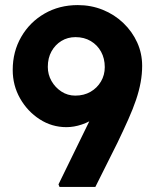

<svg xmlns="http://www.w3.org/2000/svg" viewBox="-20 -735 609 755"><path d="M214 0 210 -10 426 -452 447 -385Q434 -351 412 -324Q390 -297 361.5 -276.5Q333 -256 302 -245.5Q271 -235 241 -235Q184 -235 136 -266Q88 -297 59 -348Q30 -399 30 -460Q30 -532 63.5 -590Q97 -648 155 -681.5Q213 -715 286 -715Q338 -715 384 -696.5Q430 -678 465 -644.5Q500 -611 519.5 -568Q539 -525 539 -476Q539 -444 533 -411Q527 -378 515 -342.5Q503 -307 484.5 -265.5Q466 -224 442 -174L355 0ZM392 -471Q392 -505 377.5 -531.5Q363 -558 337 -573.5Q311 -589 277 -589Q246 -589 221.5 -574Q197 -559 182.5 -533Q168 -507 168 -472Q168 -442 182.5 -416.5Q197 -391 221.5 -375Q246 -359 276 -359Q310 -359 336 -374Q362 -389 377 -414.5Q392 -440 392 -471Z"/></svg>

Font: Mach SemiBold
Style: Regular
Weight: 600
Version: Version 1.002